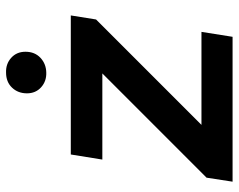

<svg xmlns="http://www.w3.org/2000/svg" viewBox="-96 -684 780 627"><g transform="rotate(-90 293.5 -370.0)"><path d="M199.7 -101.6 543.9 -445.8 557.1 -528.3H103L86.4 -425.3H367.7L27.3 -85L14.2 0H487.3L503.4 -101.6ZM302.7 -671.4Q302.7 -643.1 322.5 -625.2Q342.3 -607.4 370.6 -608.4Q398.9 -608.9 418.7 -627.4Q438.5 -646 438.5 -676.3Q438.5 -705.1 418.7 -722.9Q398.9 -740.7 370.6 -739.7Q339.8 -739.7 321.3 -720.2Q302.7 -700.7 302.7 -671.4Z"/></g></svg>

Font: Roboto Mono SemiBold
Style: Italic
Weight: 600
Italic angle: -10°
Monospace: yes
Designer: Google
Version: Version 3.000